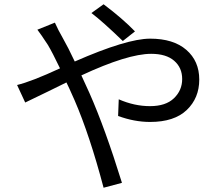

<svg xmlns="http://www.w3.org/2000/svg" viewBox="-20 -827 1040 899"><path d="M555 -635Q461 -726 408 -766L465 -807Q554 -740 612 -680ZM291 -441Q223 -407 98 -347L60 -429Q127 -445 261 -507Q225 -582 204 -617Q170 -669 155 -688L237 -721Q252 -687 275 -647Q298 -607 330 -539Q574 -646 683 -646Q792 -646 852.5 -593.5Q913 -541 913 -454.5Q913 -368 854.5 -312Q796 -256 683 -256Q609 -256 533 -284L536 -362Q609 -330 682.5 -330Q756 -330 794.5 -367Q833 -404 833 -457Q833 -510 795.5 -542.5Q758 -575 688 -575Q578 -575 361 -474Q387 -418 399 -391Q472 -226 551 29L465 52Q400 -194 329 -358Q299 -426 291 -441Z"/></svg>

Font: Swei Fan Sans CJK TC
Style: Regular
Weight: 400
Version: Version 2.130